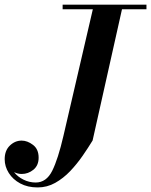

<svg xmlns="http://www.w3.org/2000/svg" viewBox="-52 -770 646 820"><path d="M215.5 -750H573.5V-730.5H469L343.5 -170Q325 -139.5 301 -104.8Q277 -70 247.8 -39.2Q218.5 -8.5 183.8 11Q149 30.5 109 30.5Q66 30.5 34.5 13.5Q3 -3.5 -14.5 -31.2Q-32 -59 -32 -90Q-32 -127 -10 -148.2Q12 -169.5 40.5 -169.5Q65 -169.5 89 -151.2Q113 -133 113 -96.5Q113 -63.5 90.8 -45.2Q68.5 -27 40.5 -27Q24 -27 8 -35Q23.5 -15 48.2 -2.8Q73 9.5 100.5 9.5Q146 9.5 171 -40.5Q196 -90.5 219 -190L344.5 -730.5H215.5Z"/></svg>

Font: Bodoni* 11pt Medium
Style: Italic
Weight: 500
Italic angle: -13°
Version: Version 2.3